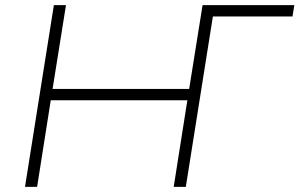

<svg xmlns="http://www.w3.org/2000/svg" viewBox="-20 -725 1162 745"><path d="M77 0 189 -705H236L184 -380H714L766 -705H1122L1115 -661H806L701 0H654L707 -336H177L124 0Z"/></svg>

Font: Nunito Sans 10pt SemiExpanded ExtraLight
Style: Italic
Weight: 250
Width: 6
Italic angle: -9°
Designer: Vernon Adams
Foundry: Vernon Adams
Version: Version 3.101;gftools[0.9.27]